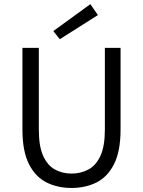

<svg xmlns="http://www.w3.org/2000/svg" viewBox="-20 -912 704 944"><path d="M331.5 12.2Q264.2 12.2 209.5 -14.6Q154.8 -41.5 122.6 -104.7Q90.3 -168 90.3 -275.9V-676.8H170.9V-274.9Q170.9 -192.4 192.4 -145.3Q213.9 -98.1 250.5 -78.4Q287.1 -58.6 331.5 -58.6Q377 -58.6 414.3 -78.4Q451.7 -98.1 473.6 -145.3Q495.6 -192.4 495.6 -274.9V-676.8H572.8V-275.9Q572.8 -168 540.5 -104.7Q508.3 -41.5 453.9 -14.6Q399.4 12.2 331.5 12.2ZM273.9 -719.2 242.2 -759.3 424.3 -891.6 461.4 -837.9Z"/></svg>

Font: Akatab
Style: Regular
Weight: 400
Designer: SIL Global
Foundry: SIL Global
Version: Version 4.100